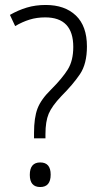

<svg xmlns="http://www.w3.org/2000/svg" viewBox="-20 -744 397 773"><path d="M117 -187H163V-204Q163 -255 176 -286Q189 -317 227 -357Q274 -404 302 -445.5Q330 -487 330 -557Q330 -639 285.5 -681.5Q241 -724 164 -724Q123 -724 88 -713.5Q53 -703 20 -684L41 -639Q70 -656 99 -665Q128 -674 162 -674Q275 -674 275 -555Q275 -500 253 -464.5Q231 -429 186 -384Q145 -344 131 -307Q117 -270 117 -209ZM100 -40Q100 9 142 9Q184 9 184 -41Q184 -90 142 -90Q100 -90 100 -40Z"/></svg>

Font: Noto Sans UI SemiCondensed Light
Style: Regular
Weight: 300
Width: 4
Designer: Monotype Design Team
Foundry: Monotype Imaging Inc.
Version: Version 1.901